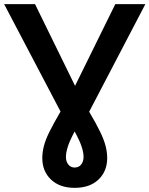

<svg xmlns="http://www.w3.org/2000/svg" viewBox="-23 -710 721 926"><path d="M-3 -690H146L339 -296L533 -690H678L407 -171Q441 -114 460 -74.5Q479 -35 486.5 -5Q494 25 494 52Q494 116 452 156Q410 196 337 196Q265 196 223 156Q181 116 181 52Q181 25 188.5 -5Q196 -35 215.5 -74.5Q235 -114 269 -172ZM295 47Q295 69 306.5 83.5Q318 98 337 98Q357 98 368.5 83.5Q380 69 380 47Q380 26 371 -2Q362 -30 337 -76Q313 -31 304 -2.5Q295 26 295 47Z"/></svg>

Font: Radio Canada SemiBold
Style: Regular
Weight: 600
Designer: Charles Daoud, Etienne Aubert Bonn, Alexandre Saumier Demers, Jacques Le Bailly
Foundry: Radio-Canada
Version: Version 2.104; ttfautohint (v1.8.4.7-5d5b);gftools[0.9.28.de